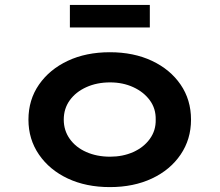

<svg xmlns="http://www.w3.org/2000/svg" viewBox="-20 -753 896 783"><path d="M428 10Q331 10 256.5 -25Q182 -60 139 -122.5Q96 -185 96 -265Q96 -346 139 -408Q182 -470 256.5 -505Q331 -540 428 -540Q525 -540 599.5 -505Q674 -470 716.5 -408Q759 -346 759 -265Q759 -185 716.5 -122.5Q674 -60 599.5 -25Q525 10 428 10ZM429 -114Q481 -114 523.5 -133Q566 -152 591 -186.5Q616 -221 615 -265Q616 -310 591 -344Q566 -378 523.5 -397.5Q481 -417 429 -417Q375 -417 332 -397.5Q289 -378 264.5 -344Q240 -310 240 -265Q240 -221 264.5 -186.5Q289 -152 332 -133Q375 -114 429 -114ZM265 -641V-733H591V-641Z"/></svg>

Font: Lexend Mega SemiBold
Style: Regular
Weight: 600
Designer: Bonnie Shaver-Troup, Thomas Jockin
Foundry: Lexend
Version: Version 1.007